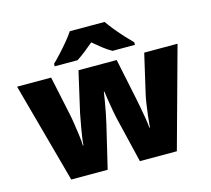

<svg xmlns="http://www.w3.org/2000/svg" viewBox="-108 -895 1126 1024"><g transform="rotate(-15 455.0 -383.0)"><path d="M484 -242Q478 -267 472 -300Q466 -333 461.5 -362.5Q457 -392 455 -407H452Q450 -392 445 -362Q440 -332 433.5 -298Q427 -264 420 -235L364 0H163L12 -553H200L245 -341Q250 -318 255 -285.5Q260 -253 264.5 -219.5Q269 -186 270 -159H273Q274 -179 278 -205Q282 -231 286.5 -257Q291 -283 295 -303Q299 -323 300 -330L351 -553H562L609 -327Q613 -308 618.5 -278.5Q624 -249 629.5 -217Q635 -185 637 -159H640Q642 -186 646 -220.5Q650 -255 655 -287.5Q660 -320 665 -341L714 -553H898L746 0H542ZM552 -766Q568 -743 590.5 -715.5Q613 -688 636.5 -662.5Q660 -637 677 -620V-606H553Q527 -621 504 -639Q481 -657 455 -679Q429 -657 407.5 -640Q386 -623 360 -606H234V-620Q253 -638 276.5 -663.5Q300 -689 322.5 -716Q345 -743 360 -766Z"/></g></svg>

Font: Noto Sans Syriac Western Black
Style: Regular
Weight: 900
Designer: Patrick Giasson and the Monotype Design Team
Foundry: Monotype Imaging Inc.
Version: Version 3.000; ttfautohint (v1.8.4.7-5d5b)